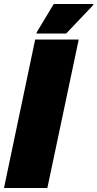

<svg xmlns="http://www.w3.org/2000/svg" viewBox="-25 -941 487 961"><path d="M-5 0 151 -743H369L212 0ZM158 -773V-778L244 -921H442V-916L306 -773Z"/></svg>

Font: Saira Black
Style: Italic
Weight: 900
Italic angle: -12°
Designer: Hector Gatti with collaboration of the Omnibus-Type team
Foundry: Omnibus-Type
Version: Version 1.100; ttfautohint (v1.8.3)